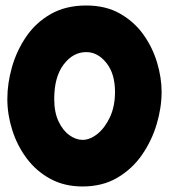

<svg xmlns="http://www.w3.org/2000/svg" viewBox="-20 -592 606 688"><path d="M289.1 -572.3Q358.4 -572.3 409.2 -543.7Q460 -515.1 493.2 -469Q526.4 -422.9 542.7 -368.4Q559.1 -314 559.1 -262.7Q559.1 -206.5 541.5 -147.2Q523.9 -87.9 488.8 -37.1Q453.6 13.7 400.4 44.9Q347.2 76.2 275.9 76.2Q210 76.2 159.4 48.3Q108.9 20.5 75 -25.4Q41 -71.3 23.7 -126.7Q6.3 -182.1 6.3 -237.3Q6.3 -293 22.9 -351.6Q39.6 -410.2 73.7 -460.4Q107.9 -510.7 161.6 -541.5Q215.3 -572.3 289.1 -572.3ZM289.1 -405.3Q241.7 -405.3 208 -360.8Q174.3 -316.4 174.3 -237.3Q174.3 -189.9 189.7 -157.2Q205.1 -124.5 228.5 -107.7Q252 -90.8 275.9 -90.8Q302.7 -90.8 329.6 -112.5Q356.4 -134.3 374.3 -172.9Q392.1 -211.4 392.1 -262.7Q392.1 -328.1 361.1 -366.7Q330.1 -405.3 289.1 -405.3Z"/></svg>

Font: Mikhak-FD Black
Style: Regular
Weight: 900
Designer: Amin Abedi
Version: Version 3.2